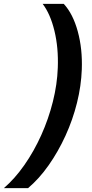

<svg xmlns="http://www.w3.org/2000/svg" viewBox="-89 -813 478 1000"><path d="M243 -793Q291 -741 316 -649.5Q341 -558 337 -451Q334 -366 312 -277.5Q290 -189 252 -106Q214 -23 164.5 47.5Q115 118 57 167H-69Q-12 118 38 46.5Q88 -25 126 -109.5Q164 -194 186.5 -284Q209 -374 212 -460Q216 -564 194.5 -652.5Q173 -741 133 -793Z"/></svg>

Font: Mona Sans Condensed
Style: Bold Italic
Weight: 700
Width: 3
Italic angle: -11.7°
Designer: Deni Anggara
Foundry: GitHub
Version: Version 1.001; ttfautohint (v1.8.4.7-5d5b);gftools[0.9.31]